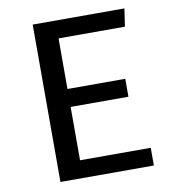

<svg xmlns="http://www.w3.org/2000/svg" viewBox="-80 -778 775 849"><g transform="rotate(-10 307.5 -353.5)"><path d="M523.1 -626.7H225.1V-399.5H484.6V-319H225.1V-79.5H542.6V0H123.1V-706.7H534.9Z"/></g></svg>

Font: Fira Code Fixed Retina
Style: Regular
Weight: 450
Monospace: yes
Designer: Carrois Corporate, Edenspiekermann AG, Nikita Prokopov
Foundry: Carrois Corporate, Edenspiekermann AG, Nikita Prokopov
Version: Version 5.002